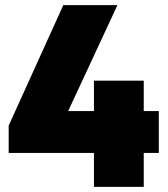

<svg xmlns="http://www.w3.org/2000/svg" viewBox="-20 -732 658 752"><path d="M14 -133V-240L228 -712H440L247 -297H348V-416H543V-297H602V-133H543V0H348V-133Z"/></svg>

Font: Outfit Black
Style: Regular
Weight: 900
Designer: Rodrigo Fuenzalida
Foundry: fragTYPE
Version: Version 1.100; ttfautohint (v1.8.4.7-5d5b)